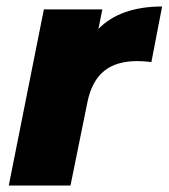

<svg xmlns="http://www.w3.org/2000/svg" viewBox="-20 -571 519 591"><path d="M283 -482C328 -528 394 -551 479 -551L446 -380C429 -382 415 -383 403 -383C360 -383 326 -373 301 -353C275 -332 258 -300 249 -256L197 0H7L115 -542H295Z"/></svg>

Font: My Font
Style: Italic
Weight: 500
Designer: Julieta Ulanovsky
Foundry: Julieta Ulanovsky
Version: ""